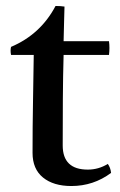

<svg xmlns="http://www.w3.org/2000/svg" viewBox="-20 -611 402 643"><path d="M219 12Q159 12 124 -16.5Q89 -45 89 -99Q89 -187 90.5 -269Q92 -351 93 -427H17Q14 -442 17 -454Q116 -496 166 -591Q174 -591 182 -590.5Q190 -590 196 -589Q195 -563 194.5 -534Q194 -505 193 -473H345Q348 -451 345 -427H193Q191 -357 190.5 -279.5Q190 -202 190 -124Q190 -43 274 -43Q310 -43 341 -62Q350 -50 352 -32Q293 12 219 12Z"/></svg>

Font: Castoro
Style: Regular
Weight: 400
Designer: John Hudson
Foundry: Tiro Typeworks Ltd.
Version: Version 2.04